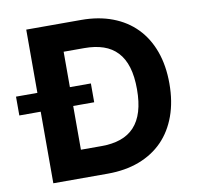

<svg xmlns="http://www.w3.org/2000/svg" viewBox="-118 -811 926 895"><g transform="rotate(-10 344.5 -363.5)"><path d="M-38 -427.9H63.2V-727.3H323.2Q405.5 -727.3 471.1 -702.4Q536.6 -677.6 582.4 -630.7Q628.2 -583.8 652.5 -516.5Q676.8 -449.2 676.8 -364.3Q676.8 -279.1 652.3 -211.5Q627.8 -143.8 582 -96.9Q536.2 -50.1 470.2 -25Q404.1 0 321 0H63.2V-338.8H-38ZM217 -595.5V-427.9H316.4V-338.8H217V-131.7H314.6Q365.8 -131.7 404.8 -145.2Q443.9 -158.7 470.3 -187.1Q496.8 -215.6 510.1 -259.6Q523.4 -303.6 523.4 -364.3Q523.4 -425.1 510.1 -468.8Q496.8 -512.4 470.3 -540.7Q443.9 -568.9 405 -582.2Q366.1 -595.5 315 -595.5Z"/></g></svg>

Font: Cannonade
Style: Bold
Weight: 700
Designer: Rasmus Andersson
Foundry: rsms
Version: Version 3.012;git-f93a4a705